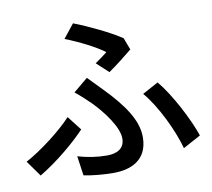

<svg xmlns="http://www.w3.org/2000/svg" viewBox="-93 -877 1111 1006"><g transform="rotate(-10 462.0 -374.5)"><path d="M-7 -107 53 -23C153 -83 248 -165 304 -224L245 -300C188 -238 77 -152 -7 -107ZM259 -89 274 15C319 24 375 30 433 30C519 30 615 -3 615 -129C615 -219 553 -307 455 -408C431 -433 406 -459 380 -485L303 -421C333 -397 364 -368 387 -345C437 -293 508 -203 508 -140C508 -84 463 -66 415 -66C360 -66 311 -74 259 -89ZM300 -706C375 -677 461 -633 504 -600C490 -588 463 -569 439 -552L502 -494C540 -520 605 -571 630 -592L606 -656C543 -698 436 -749 358 -779ZM656 -351C724 -272 791 -130 817 -34L911 -85C881 -174 806 -319 741 -397Z"/></g></svg>

Font: GenEiGothic-pro-SemiBold
Style: Regular
Weight: 500
Designer: Ryoko NISHIZUKA (kana & ideographs); Paul D. Hunt (Latin, Greek & Cyrillic); Wenlong ZHANG (bopomofo); Sandoll Communica
Foundry: Adobe Systems Incorporated; o_tamon
Version: Version 1.000.140830